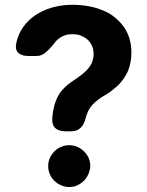

<svg xmlns="http://www.w3.org/2000/svg" viewBox="-20 -753 602 784"><path d="M262.7 -160.2Q262.7 -160.2 261.7 -160.2Q279.3 -160.2 293.9 -154.3Q309.6 -147.5 322.3 -135.7Q335 -123 341.8 -108.4Q348.6 -92.8 348.6 -75.2Q348.6 -63.5 344.7 -52.7Q341.8 -42 335.9 -32.2Q330.1 -22.5 322.3 -14.6Q314.5 -6.8 304.7 -1Q294.9 4.9 285.2 7.8Q274.4 10.7 262.7 10.7Q245.1 10.7 230.5 3.9Q214.8 -2 202.1 -14.6Q189.5 -26.4 183.6 -42Q176.8 -56.6 176.8 -75.2Q176.8 -92.8 183.6 -107.4Q189.5 -122.1 202.1 -134.8Q214.8 -147.5 229.5 -153.3Q245.1 -160.2 262.7 -160.2ZM247.1 -216.8Q219.7 -216.8 205.1 -230.5Q191.4 -244.1 193.4 -271.5Q195.3 -288.1 197.3 -301.8Q200.2 -315.4 203.1 -327.1Q209 -345.7 216.8 -360.4Q224.6 -375 235.4 -386.7Q245.1 -397.5 257.8 -408.2Q270.5 -418 285.2 -427.7Q295.9 -434.6 305.7 -442.4Q315.4 -449.2 324.2 -457Q333 -464.8 339.8 -472.7Q346.7 -481.4 352.5 -491.2Q357.4 -500 359.4 -510.7Q362.3 -520.5 362.3 -532.2Q362.3 -544.9 359.4 -555.7Q356.4 -566.4 350.6 -575.2Q344.7 -585 336.9 -591.8Q329.1 -598.6 319.3 -603.5Q309.6 -608.4 298.8 -611.3Q288.1 -613.3 276.4 -613.3Q263.7 -613.3 252.9 -611.3Q243.2 -608.4 232.4 -603.5Q223.6 -598.6 215.8 -591.8Q208 -585.9 202.1 -577.1Q187.5 -557.6 168.9 -541Q151.4 -524.4 129.9 -524.4Q119.1 -524.4 95.7 -524.4Q67.4 -524.4 53.7 -538.1Q44.9 -546.9 44.9 -562.5Q44.9 -570.3 46.9 -579.1Q50.8 -596.7 57.6 -612.3Q64.5 -627.9 74.2 -641.6Q89.8 -664.1 111.3 -681.6Q132.8 -698.2 159.2 -710Q185.5 -721.7 214.8 -727.5Q244.1 -733.4 276.4 -733.4Q311.5 -733.4 342.8 -727.5Q374 -721.7 401.4 -710Q428.7 -699.2 449.2 -681.6Q469.7 -665 485.4 -643.6Q501 -621.1 508.8 -594.7Q516.6 -568.4 516.6 -537.1Q516.6 -516.6 512.7 -498Q509.8 -480.5 502.9 -463.9Q496.1 -448.2 486.3 -433.6Q476.6 -419.9 464.8 -407.2Q452.1 -395.5 437.5 -383.8Q423.8 -373 407.2 -363.3Q392.6 -355.5 381.8 -346.7Q370.1 -337.9 361.3 -329.1Q352.5 -320.3 345.7 -309.6Q338.9 -298.8 335 -287.1Q333 -283.2 332 -279.3Q331.1 -275.4 330.1 -271.5Q324.2 -246.1 309.6 -231.4Q294.9 -216.8 270.5 -216.8Q270.5 -216.8 271.5 -216.8Q264.6 -216.8 258.8 -216.8Q252.9 -216.8 247.1 -216.8Z"/></svg>

Font: DeepSea
Style: Bold
Weight: 700
Designer: Stem
Version: Version 3.019;git-0a5106e0b